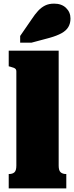

<svg xmlns="http://www.w3.org/2000/svg" viewBox="-20 -1037 408 1057"><path d="M303 -758V-125Q303 -98 314 -88.5Q325 -79 343 -79H345V0H28V-79H30Q49 -79 59.5 -88.5Q70 -98 70 -125V-644Q70 -652 66.5 -656.5Q63 -661 55 -664Q47 -667 36 -670L28 -672V-758ZM155 -932 91 -839V-802H153L254 -829Q293 -840 318.5 -854Q344 -868 356 -888Q368 -908 368 -935Q368 -970 343.5 -993.5Q319 -1017 278 -1017Q249 -1017 228 -1006.5Q207 -996 189.5 -977Q172 -958 155 -932Z"/></svg>

Font: Roboto Serif 20pt Black
Style: Regular
Weight: 900
Version: Version 1.008